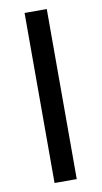

<svg xmlns="http://www.w3.org/2000/svg" viewBox="-82 -736 410 775"><g transform="rotate(-10 123.0 -348.5)"><path d="M77 -697C77 -697 77 0 77 0C77 0 168 0 168 0C168 0 168 -697 168 -697C168 -697 77 -697 77 -697Z"/></g></svg>

Font: Girnar Poppins
Style: Regular
Weight: 500
Designer: Ninad Kale (Devanagari), Jonny Pinhorn (Latin)
Foundry: Indian Type Foundry
Version: ""